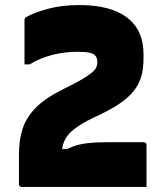

<svg xmlns="http://www.w3.org/2000/svg" viewBox="-20 -740 640 760"><path d="M294 -720Q356 -720 403.5 -707.5Q451 -695 483.5 -670Q516 -645 532 -609Q548 -573 548 -527V-507Q548 -469 539.5 -438.5Q531 -408 511 -382Q491 -356 456.5 -332Q422 -308 369 -283Q323 -262 295 -244Q267 -226 252 -208.5Q237 -191 231 -172Q225 -153 224 -129L202 -150H279L219 -135Q243 -150 267.5 -159.5Q292 -169 324 -173Q356 -177 400 -177H549Q554 -177 557 -174Q560 -171 560 -166Q560 -163 560 -146.5Q560 -130 560 -106.5Q560 -83 560 -59.5Q560 -36 560 -19.5Q560 -3 560 0Q558 0 530.5 0Q503 0 459.5 0Q416 0 364.5 0Q313 0 261 0Q209 0 166 0Q123 0 95.5 0Q68 0 66 0Q63 0 60.5 -1.5Q58 -3 56.5 -5Q55 -7 55 -11V-129Q55 -187 70 -232Q85 -277 123 -315Q161 -353 232 -388Q277 -410 303.5 -425.5Q330 -441 343 -452Q356 -463 360.5 -472Q365 -481 365 -491V-495Q365 -504 363 -510Q361 -516 355 -522Q350 -528 333.5 -531.5Q317 -535 287 -535Q233 -535 184.5 -522Q136 -509 97 -485H77Q77 -488 77 -505.5Q77 -523 77 -547.5Q77 -572 77 -596Q77 -620 77 -637Q77 -654 77 -657Q77 -664 78.5 -667.5Q80 -671 85 -673Q114 -690 169.5 -705Q225 -720 294 -720Z"/></svg>

Font: Recursive Black
Style: Regular
Weight: 900
Version: Version 1.085